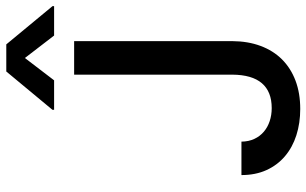

<svg xmlns="http://www.w3.org/2000/svg" viewBox="-206 -783 998 626"><g transform="rotate(-90 293.0 -470.0)"><path d="M144.2 -181.8Q144.5 -158 153.2 -139.6Q161.9 -121.1 176.7 -108.7Q191.4 -96.2 211.1 -89.7Q230.8 -83.1 253.6 -83.1Q307.2 -83.1 334.7 -115.2Q362.2 -147.4 362.6 -211.6V-727.3H471.9V-211.6Q471.6 -160.5 456.3 -119.5Q441.1 -78.5 412.5 -49.7Q383.9 -21 343 -5.5Q302.2 9.9 250.7 9.9Q204.5 9.9 165.1 -2.7Q125.7 -15.3 96.8 -39.8Q67.8 -64.3 51.5 -100Q35.2 -135.7 35.2 -181.8ZM247.9 -792.6V-797.9L372.9 -948.5H461.3L585.9 -797.9V-792.6H490.1L416.9 -887.8L344.1 -792.6Z"/></g></svg>

Font: Inter P Medium
Style: Regular
Weight: 500
Designer: Rasmus Andersson
Foundry: rsms
Version: Version 3.018;git-588b23468